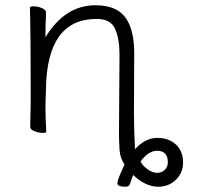

<svg xmlns="http://www.w3.org/2000/svg" viewBox="-20 -500 761 731"><path d="M459 211Q427 211 427 198Q427 191 432 177.5Q437 164 443.5 150Q450 136 454 126Q437 102 435 68.5Q433 35 433 8L435 -293Q435 -353 418 -390.5Q401 -428 348 -428Q159 -428 155 -162L153 -97Q153 -59 156 1Q156 6 144 6Q127 6 111 -0.5Q95 -7 95 -17L97 -115Q97 -364 94 -471Q94 -476 107 -476Q123 -476 139 -469.5Q155 -463 155 -453V-439Q153 -411 153 -358Q227 -480 344 -480Q433 -480 466 -420Q491 -375 491 -297L490 -72Q490 -9 494 68Q533 25 579 25Q622 25 649.5 50Q677 75 677 119Q677 158 649.5 184.5Q622 211 583 211Q534 211 487 166Q479 186 475.5 198.5Q472 211 459 211ZM579 158Q596 158 607.5 146.5Q619 135 619 118Q619 74 578 74Q545 74 515 115Q524 132 542.5 145Q561 158 579 158Z"/></svg>

Font: LXGW WenKai TC Light
Style: Regular
Weight: 300
Designer: LXGW / Fontworks Inc.
Foundry: LXGW / Fontworks Inc.
Version: Version 1.330